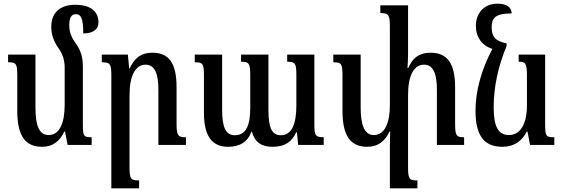

<svg xmlns="http://www.w3.org/2000/svg" viewBox="-20 -789 3065 1045"><path d="M431 -113V-427C431 -480 418 -516 395 -549C368 -585 357 -616 357 -652C357 -688 366 -712 393 -712C423 -712 433 -683 433 -607C485 -607 516 -628 516 -667C516 -720 481 -763 390 -763C319 -763 259 -731 259 -642C259 -605 271 -564 299 -526C322 -494 332 -458 332 -422V-217C332 -122 305 -54 245 -54C193 -54 173 -105 173 -204V-492H24V-450C68 -450 74 -443 74 -377V-186C74 -49 118 10 209 10C269 10 306 -22 330 -73H334L348 0H479V-42C435 -42 431 -47 431 -113Z M992 -42C949 -42 941 -50 941 -116V-315C941 -444 900 -502 810 -502C741 -502 709 -466 686 -417H683L676 -492H534V-450C579 -450 586 -441 586 -380V236H737V193C694 193 685 187 685 124V-273C685 -378 718 -437 772 -437C826 -437 842 -382 842 -298V0H992Z M1543 -492V-453C1586 -453 1593 -445 1593 -382V-215C1593 -116 1569 -53 1509 -53C1459 -53 1441 -94 1441 -191V-492H1292V-453C1335 -453 1342 -445 1342 -380V-202C1342 -108 1320 -53 1258 -53C1207 -53 1189 -100 1189 -191V-492H1040V-450C1084 -450 1090 -443 1090 -379V-174C1090 -46 1136 10 1221 10C1285 10 1329 -17 1348 -72H1351C1367 -14 1404 10 1464 10C1534 10 1571 -21 1592 -69H1596L1603 0H1742V-42C1696 -42 1691 -52 1691 -114V-492Z M2457 -116V-315C2457 -444 2414 -502 2324 -502C2255 -502 2223 -467 2202 -419H2198C2199 -443 2201 -469 2201 -495V-760H2050V-718C2093 -718 2102 -709 2102 -648V-217C2102 -122 2075 -54 2015 -54C1963 -54 1943 -110 1943 -204V-492H1794V-450C1838 -450 1844 -443 1844 -377V-186C1844 -49 1888 10 1979 10C2039 10 2076 -22 2100 -73H2104C2103 -49 2102 -24 2102 0V236H2252V193C2209 193 2201 187 2201 124V-273C2201 -379 2233 -437 2288 -437C2341 -437 2358 -382 2358 -298V0H2506V-42C2464 -42 2457 -50 2457 -116Z M2715 10C2778 10 2822 -22 2847 -73H2851L2865 0H2997V-42C2952 -42 2947 -47 2947 -113V-492H2803V-453C2839 -453 2848 -446 2848 -378V-217C2848 -119 2815 -54 2750 -54C2692 -54 2667 -100 2667 -204C2667 -315 2690 -424 2737 -538V-553C2674 -565 2656 -592 2656 -640C2656 -689 2673 -716 2765 -716C2763 -748 2741 -769 2688 -769C2614 -769 2570 -717 2570 -649C2570 -586 2604 -540 2660 -523C2600 -410 2568 -294 2568 -186C2568 -49 2616 10 2715 10Z"/></svg>

Font: Noto Serif Armenian ExtraCondensed SemiBold
Style: Regular
Weight: 600
Width: 2
Designer: Monotype Design Team
Foundry: Monotype Imaging Inc.
Version: Version 2.008